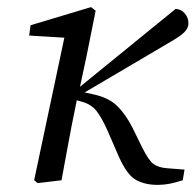

<svg xmlns="http://www.w3.org/2000/svg" viewBox="-20 -507 550 540"><path d="M153 0 86 8 76 0 161 -401 62 -407 66 -436 236 -487 249 -477 224 -352 205 -263 474 -482Q490 -481 500 -469Q510 -457 510 -441Q510 -428 498.5 -416.5Q487 -405 459 -389L218 -247L241 -242Q285 -233 309.5 -209Q334 -185 353 -147L380 -92Q398 -56 411.5 -46Q425 -36 448 -34L499 -30L494 0Q472 7 456 10Q440 13 423 13Q388 13 362.5 -1Q337 -15 314 -67L284 -136Q266 -177 251 -195.5Q236 -214 210 -221L196 -225L193 -210Q182 -158 172.5 -105.5Q163 -53 153 0Z"/></svg>

Font: Source Serif Pro
Style: Italic
Weight: 400
Italic angle: -12°
Designer: Frank Grießhammer
Foundry: Adobe Systems Incorporated
Version: Version 3.001;hotconv 1.0.111;makeotfexe 2.5.65597